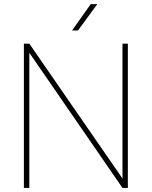

<svg xmlns="http://www.w3.org/2000/svg" viewBox="-20 -926 748 946"><path d="M609.9 -710.9V0H583.5L124.5 -666V0H97.7V-710.9H124.5L583.5 -46.4V-710.9ZM335 -775.9 427.2 -905.8H459.5L364.3 -775.9Z"/></svg>

Font: Vazirmatn UI FD Thin
Style: Regular
Weight: 100
Designer: Saber Rastikerdar
Foundry: Saber Rastikerdar
Version: Version 33.003